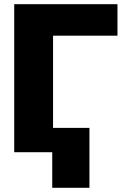

<svg xmlns="http://www.w3.org/2000/svg" viewBox="-20 -727 607 917"><path d="M541 -556.6H233.4V-116.2H407.2V169.9H229.5V0H47.9V-707H541Z"/></svg>

Font: Pretendard Std Black
Style: Regular
Weight: 900
Designer: Base glyphs from Inter by Rasmus Andersson; Hangeul glyphs from Noto Sans CJK(Source Han Sans) by Jang Soo-young and Kan
Foundry: Kil Hyung-jin
Version: Version 1.309